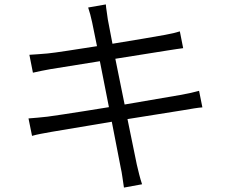

<svg xmlns="http://www.w3.org/2000/svg" viewBox="-20 -807 1040 869"><path d="M109 -271Q126 -272 151 -274.5Q176 -277 195 -279Q221 -283 264 -289Q307 -295 361 -304Q415 -313 473 -322L432 -530L208 -494Q187 -490 168.5 -486.5Q150 -483 129 -478L113 -559Q131 -560 151 -561.5Q171 -563 195 -565Q225 -568 286.5 -577.5Q348 -587 419 -598L397 -706Q393 -725 388.5 -741.5Q384 -758 379 -773L459 -787Q460 -773 463 -754.5Q466 -736 468 -719L489 -609Q563 -621 628 -632Q693 -643 726 -649Q748 -653 765 -657Q782 -661 794 -665L809 -589Q799 -588 780 -585Q761 -582 741 -579L502 -541L544 -334L795 -377Q851 -387 881 -396L896 -321Q881 -320 859 -316.5Q837 -313 808 -308L557 -268L599 -63Q604 -41 610 -17.5Q616 6 623 27L541 42Q537 17 534 -5.5Q531 -28 526 -50L486 -256L212 -210Q184 -205 163 -201Q142 -197 125 -192Z"/></svg>

Font: Source Han Sans SC Normal
Style: Regular
Weight: 350
Designer: Ryoko NISHIZUKA 西塚涼子 (kana, bopomofo & ideographs); Paul D. Hunt (Latin, Greek & Cyrillic); Sandoll Communications 산돌커뮤니
Foundry: Adobe
Version: Version 2.004;hotconv 1.0.118;makeotfexe 2.5.65603